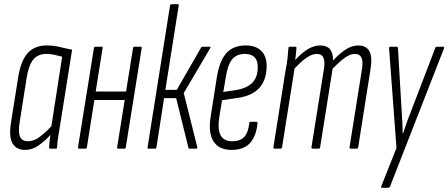

<svg xmlns="http://www.w3.org/2000/svg" viewBox="-20 -703 2121 908"><path d="M99 6Q58 6 39.5 -24.5Q21 -55 32 -123L66 -338Q79 -417 111.5 -452.5Q144 -488 200 -488Q234 -488 262 -481Q290 -474 321 -468L265 -116Q258 -75 254.5 -51.5Q251 -28 250 -6Q250 0 244 0H218Q212 0 212 -6Q213 -20 214.5 -35Q216 -50 219 -65Q193 -37 163 -15.5Q133 6 99 6ZM113 -35Q140 -35 167.5 -55.5Q195 -76 223 -106L274 -435Q256 -440 236.5 -444Q217 -448 199 -448Q160 -448 138 -422Q116 -396 106 -335L73 -125Q65 -77 75 -56Q85 -35 113 -35Z M539 0Q533 0 534 -7L609 -475Q610 -482 615 -482H645Q651 -482 650 -475L575 -7Q574 0 569 0ZM355 0Q348 0 349 -7L424 -475Q425 -482 432 -482H461Q467 -482 465 -475L391 -7Q390 0 384 0ZM421 -230 427 -270H585L579 -230Z M972 -482Q975 -482 975.5 -480Q976 -478 974 -475L849 -263L913 -7Q915 0 907 0H877Q872 0 871 -5L813 -239H756L720 -7Q719 0 713 0H682Q677 0 678 -7L784 -676Q785 -683 792 -683H821Q827 -683 825 -676L762 -278H816L931 -478Q934 -482 937 -482Z M1075 6Q1016 6 990 -34Q964 -74 976 -149L1006 -341Q1019 -418 1051.5 -453Q1084 -488 1142 -488Q1189 -488 1215 -463Q1241 -438 1241 -391Q1241 -327 1207.5 -288.5Q1174 -250 1104 -240L1030 -229L1017 -149Q1008 -91 1023.5 -63Q1039 -35 1078 -35Q1116 -35 1135 -55.5Q1154 -76 1159 -121Q1159 -127 1165 -127H1192Q1199 -127 1198 -120Q1191 -56 1161 -25Q1131 6 1075 6ZM1036 -268 1096 -277Q1149 -286 1174 -312.5Q1199 -339 1199 -386Q1199 -448 1138 -448Q1099 -448 1078 -422.5Q1057 -397 1048 -339Z M1279 0Q1272 0 1273 -7L1330 -367Q1337 -402 1340 -429Q1343 -456 1344 -476Q1344 -482 1351 -482H1377Q1382 -482 1382 -476Q1381 -462 1379.5 -447Q1378 -432 1376 -419Q1409 -455 1437.5 -471.5Q1466 -488 1494 -488Q1525 -488 1540 -471Q1555 -454 1555 -417Q1589 -453 1617.5 -470.5Q1646 -488 1674 -488Q1712 -488 1727 -460.5Q1742 -433 1732 -374L1674 -7Q1673 0 1667 0H1639Q1632 0 1633 -7L1691 -371Q1698 -410 1690 -429Q1682 -448 1658 -448Q1637 -448 1612.5 -431Q1588 -414 1553 -378L1494 -7Q1493 0 1487 0H1459Q1452 0 1453 -7L1511 -371Q1518 -410 1510 -429Q1502 -448 1478 -448Q1457 -448 1432 -431.5Q1407 -415 1373 -379L1314 -7Q1313 0 1307 0Z M1788 185Q1784 185 1783 183.5Q1782 182 1783 178L1855 -3L1820 -475Q1820 -479 1821.5 -480.5Q1823 -482 1826 -482H1855Q1862 -482 1862 -475L1879 -187Q1881 -158 1882.5 -129Q1884 -100 1884 -72H1886Q1895 -100 1905.5 -129Q1916 -158 1927 -185L2038 -475Q2040 -482 2046 -482H2075Q2078 -482 2080 -480.5Q2082 -479 2080 -475L1825 178Q1822 185 1816 185Z"/></svg>

Font: Sofia Sans Extra Condensed Light
Style: Italic
Weight: 300
Italic angle: -9°
Version: Version 4.100